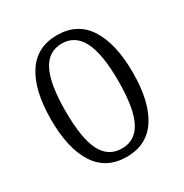

<svg xmlns="http://www.w3.org/2000/svg" viewBox="-157 -782 876 915"><g transform="rotate(-30 281.0 -324.5)"><path d="M281 -613Q207 -613 171.5 -543Q136 -473 136 -324Q136 -174 171.5 -105Q207 -36 281 -36Q355 -36 390.5 -105.5Q426 -175 426 -324Q426 -473 390 -543Q354 -613 281 -613ZM112.5 -571Q169 -659 281 -659Q393 -659 449.5 -571Q506 -483 506 -324Q506 -165 449.5 -77.5Q393 10 281 10Q169 10 112.5 -77.5Q56 -165 56 -324Q56 -483 112.5 -571Z"/></g></svg>

Font: Arsenal
Style: Regular
Weight: 400
Designer: Andrij Shevchenko
Foundry: Stairsfor.com
Version: Version 1.000